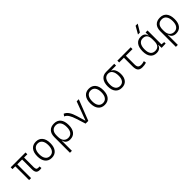

<svg xmlns="http://www.w3.org/2000/svg" viewBox="383 -2538 4506 4506"><g transform="rotate(-45 2636.5 -285.0)"><path d="M476.1 9.8Q412.6 9.8 384.3 -23.9Q356 -57.6 356 -131.8V-457.5H195.8V0H130.4V-457.5H37.1V-517.6H529.3V-457.5H421.4V-136.7Q421.4 -91.8 436.5 -71.5Q451.7 -51.3 488.8 -51.3Q495.6 -51.3 504.9 -52.2Q514.2 -53.2 527.8 -55.2L536.1 3.4Q521 6.8 507.6 8.3Q494.1 9.8 476.1 9.8Z M878.9 9.8Q775.4 9.8 717.8 -60.5Q660.2 -130.9 660.2 -258.8Q660.2 -387.2 717.8 -457.3Q775.4 -527.3 878.9 -527.3Q982.4 -527.3 1040 -457.3Q1097.7 -387.2 1097.7 -258.8Q1097.7 -130.9 1040 -60.5Q982.4 9.8 878.9 9.8ZM878.9 -51.3Q951.7 -51.3 991.2 -105.5Q1030.8 -159.7 1030.8 -258.8Q1030.8 -357.9 991.2 -412.1Q951.7 -466.3 878.9 -466.3Q806.6 -466.3 766.8 -412.1Q727.1 -357.9 727.1 -258.8Q727.1 -159.7 766.8 -105.5Q806.6 -51.3 878.9 -51.3Z M1486.8 9.8Q1425.8 9.8 1385 -20Q1344.2 -49.8 1332.5 -109.9H1326.7V224.6H1261.7V-292Q1261.7 -405.8 1318.8 -466.6Q1376 -527.3 1482.4 -527.3Q1588.9 -527.3 1646 -456.5Q1703.1 -385.7 1703.1 -253.9Q1703.1 -127.4 1646.7 -58.8Q1590.3 9.8 1486.8 9.8ZM1326.7 -240.7Q1326.7 -149.4 1368.9 -99.4Q1411.1 -49.3 1483.4 -49.3Q1557.6 -49.3 1597.7 -102.3Q1637.7 -155.3 1637.7 -253.9Q1637.7 -357.4 1597.4 -412.8Q1557.1 -468.3 1482.4 -468.3Q1407.7 -468.3 1367.2 -421.4Q1326.7 -374.5 1326.7 -287.6Z M2004.9 0 1931.2 -231Q1899.9 -331.1 1861.6 -392.3Q1823.2 -453.6 1768.1 -474.6L1805.2 -527.3Q1867.7 -504.4 1911.1 -439.5Q1954.6 -374.5 1985.8 -268.6L2048.8 -55.2H2054.2L2227.1 -517.6H2296.9L2095.2 0Z M2636.7 9.8Q2533.2 9.8 2475.6 -60.5Q2418 -130.9 2418 -258.8Q2418 -387.2 2475.6 -457.3Q2533.2 -527.3 2636.7 -527.3Q2740.2 -527.3 2797.9 -457.3Q2855.5 -387.2 2855.5 -258.8Q2855.5 -130.9 2797.9 -60.5Q2740.2 9.8 2636.7 9.8ZM2636.7 -51.3Q2709.5 -51.3 2749 -105.5Q2788.6 -159.7 2788.6 -258.8Q2788.6 -357.9 2749 -412.1Q2709.5 -466.3 2636.7 -466.3Q2564.5 -466.3 2524.7 -412.1Q2484.9 -357.9 2484.9 -258.8Q2484.9 -159.7 2524.7 -105.5Q2564.5 -51.3 2636.7 -51.3Z M3205.6 9.8Q3102.1 9.8 3045.7 -57.9Q2989.3 -125.5 2989.3 -249Q2989.3 -377.4 3045.9 -447.5Q3102.5 -517.6 3205.6 -517.6H3473.6V-457.5H3314.9V-448.7Q3344.2 -440.4 3367.2 -410.4Q3390.1 -380.4 3403.6 -335.2Q3417 -290 3417 -235.8Q3417 -118.2 3361.8 -54.2Q3306.6 9.8 3205.6 9.8ZM3205.6 -51.3Q3274.4 -51.3 3312.3 -101.3Q3350.1 -151.4 3350.1 -242.7Q3350.1 -345.7 3312.5 -401.6Q3274.9 -457.5 3205.6 -457.5Q3133.8 -457.5 3095 -401.6Q3056.2 -345.7 3056.2 -242.7Q3056.2 -151.4 3095.5 -101.3Q3134.8 -51.3 3205.6 -51.3Z M3885.3 9.8Q3805.7 9.8 3770 -32Q3734.4 -73.7 3734.4 -166.5V-457.5H3577.1V-517.6H4020.5V-457.5H3799.3V-168.5Q3799.3 -106.9 3823.5 -79.1Q3847.7 -51.3 3908.2 -51.3Q3947.8 -51.3 4009.3 -69.8L4017.6 -9.3Q3983.4 1 3952.4 5.4Q3921.4 9.8 3885.3 9.8Z M4357.9 9.8Q4258.8 9.8 4204.3 -58.3Q4149.9 -126.5 4149.9 -253.9Q4149.9 -384.3 4204.8 -455.8Q4259.8 -527.3 4360.4 -527.3Q4425.3 -527.3 4461.9 -498.8Q4498.5 -470.2 4507.8 -420.4H4514.2V-517.6H4579.1V-56.2L4662.6 -47.9V0L4524.4 4.9L4519.5 -97.2H4512.2Q4504.4 -52.7 4464.1 -21.5Q4423.8 9.8 4357.9 9.8ZM4514.2 -226.1V-291.5Q4514.2 -468.3 4368.7 -468.3Q4294.9 -468.3 4255.1 -412.1Q4215.3 -356 4215.3 -253.9Q4215.3 -49.3 4367.7 -49.3Q4514.2 -49.3 4514.2 -226.1ZM4353.5 -609.4 4459.5 -794.9H4529.8L4417.5 -609.4Z M5002.4 9.8Q4941.4 9.8 4900.6 -20Q4859.9 -49.8 4848.1 -109.9H4842.3V224.6H4777.3V-292Q4777.3 -405.8 4834.5 -466.6Q4891.6 -527.3 4998 -527.3Q5104.5 -527.3 5161.6 -456.5Q5218.8 -385.7 5218.8 -253.9Q5218.8 -127.4 5162.4 -58.8Q5106 9.8 5002.4 9.8ZM4842.3 -240.7Q4842.3 -149.4 4884.5 -99.4Q4926.8 -49.3 4999 -49.3Q5073.2 -49.3 5113.3 -102.3Q5153.3 -155.3 5153.3 -253.9Q5153.3 -357.4 5113 -412.8Q5072.8 -468.3 4998 -468.3Q4923.3 -468.3 4882.8 -421.4Q4842.3 -374.5 4842.3 -287.6Z"/></g></svg>

Font: CaskaydiaMono NF Light
Style: Regular
Weight: 300
Designer: Aaron Bell
Foundry: Saja Typeworks
Version: Version 2111.001; ttfautohint (v1.8.4);Nerd Fonts 3.1.1